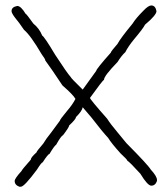

<svg xmlns="http://www.w3.org/2000/svg" viewBox="-20 -706 626 722"><path d="M548.8 -685.5Q564.5 -685.5 568.4 -664.1Q568.4 -649.4 525.4 -613.3Q518.1 -598.6 484.4 -558.6Q462.9 -532.7 451.2 -509.8Q437.5 -497.6 421.9 -472.7Q371.1 -420.4 371.1 -406.2Q365.2 -402.8 318.4 -337.9Q318.4 -332.5 382.8 -259.8Q396.5 -238.3 419.9 -210.9L455.1 -168Q536.6 -85.9 546.9 -68.4Q570.3 -43 570.3 -29.3V-25.4Q564 -7.8 548.8 -7.8Q535.2 -7.8 507.8 -52.7Q468.3 -96.2 459 -101.6Q459 -105.5 433.6 -128.9Q397.9 -168.5 386.7 -187.5Q364.7 -210.9 324.2 -263.7L291 -302.7Q289.1 -289.1 265.6 -265.6Q265.6 -257.8 240.2 -234.4Q240.2 -228 216.8 -197.3Q209.5 -194.8 191.4 -162.1Q183.6 -156.7 166 -127Q160.6 -127 140.6 -95.7Q136.2 -95.7 119.1 -68.4Q71.3 -3.9 58.6 -3.9H52.7Q35.2 -10.3 35.2 -25.4Q35.2 -34.7 60.5 -62.5Q62 -67.4 95.7 -105.5Q95.7 -113.8 117.2 -132.8Q117.2 -136.7 142.6 -166Q153.3 -184.1 171.9 -207L205.1 -252Q205.1 -256.3 232.4 -289.1Q252.4 -312 263.7 -334Q256.3 -348.6 214.8 -384.8Q172.9 -448.2 150.4 -478.5Q150.4 -483.9 136.7 -502Q94.7 -573.7 70.3 -593.8Q50.3 -623.5 37.1 -638.7Q23.4 -656.7 23.4 -664.1Q23.4 -679.7 44.9 -683.6Q58.6 -683.6 76.2 -654.3Q79.1 -654.3 105.5 -617.2Q127.9 -599.1 138.7 -572.3Q147 -567.9 187.5 -500Q231.4 -432.6 246.1 -416Q246.1 -413.1 291 -369.1L341.8 -439.5Q341.8 -446.3 396.5 -507.8Q396.5 -512.2 421.9 -541Q432.6 -561.5 478.5 -617.2Q490.7 -637.2 519.5 -666Q538.1 -685.5 548.8 -685.5Z"/></svg>

Font: CEF Fonts CJK
Style: Regular
Weight: 400
Designer: PartyBoss (派对大魔王)
Version: Release 2.25